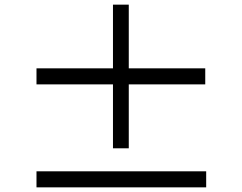

<svg xmlns="http://www.w3.org/2000/svg" viewBox="-20 -824 1040 826"><path d="M863 -530H534V-804H466V-530H137V-461H466V-186H534V-461H863ZM137 -87V-18H867V-87Z"/></svg>

Font: Noto Sans Mono CJK SC Regular
Style: Regular
Weight: 400
Designer: Ryoko NISHIZUKA (kana & ideographs); Paul D. Hunt (Latin, Greek & Cyrillic); Wenlong ZHANG (bopomofo); Sandoll Communica
Foundry: Adobe Systems Incorporated
Version: Version 1.005;PS 1.005;hotconv 1.0.96;makeotf.lib2.5.65012